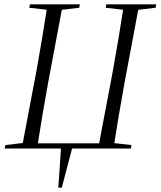

<svg xmlns="http://www.w3.org/2000/svg" viewBox="-20 -690 746 892"><path d="M81 0 149 -359Q163 -436 176 -514.5Q189 -593 201 -670H272L204 -308Q190 -231 177 -154Q164 -77 152 0ZM116 -654 119 -670H351L348 -654L247 -642H221ZM436 0 504 -359Q518 -436 531 -514.5Q544 -593 556 -670H627L559 -308Q545 -231 532 -154Q519 -77 507 0ZM471 -654 474 -670H706L703 -654L602 -642H576ZM2 0 5 -16 105 -28H130L128 0ZM460 0V-28H485L591 -16L588 0ZM101 0 105 -24H490L486 0ZM251 182 264 -12H318L267 182Z"/></svg>

Font: Source Serif 4 60pt
Style: Italic
Weight: 400
Italic angle: -12°
Version: Version 4.004;hotconv 1.0.116;makeotfexe 2.5.65601